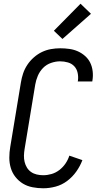

<svg xmlns="http://www.w3.org/2000/svg" viewBox="-20 -1002 540 1030"><path d="M212 8Q183 8 154.5 2.5Q126 -3 103 -17Q80 -31 63 -52.5Q46 -74 38 -100.5Q30 -127 30 -156Q30 -185 35 -214L92 -559Q96 -584 104 -608Q112 -632 126.5 -654Q141 -676 161.5 -694Q182 -712 205 -723Q228 -734 253 -738.5Q278 -743 303 -743Q328 -743 352.5 -739.5Q377 -736 398 -726.5Q419 -717 436.5 -701.5Q454 -686 464 -665.5Q474 -645 477 -620.5Q480 -596 476 -571L475 -565H397L398 -569Q401 -590 396.5 -611Q392 -632 378.5 -646.5Q365 -661 344.5 -667Q324 -673 302 -673Q279 -673 254 -664.5Q229 -656 211 -637.5Q193 -619 183 -595.5Q173 -572 169 -548L112 -203Q109 -185 108.5 -167.5Q108 -150 112 -133.5Q116 -117 124.5 -103Q133 -89 146.5 -79.5Q160 -70 177 -66Q194 -62 212 -62Q234 -62 256.5 -68.5Q279 -75 298.5 -90Q318 -105 331.5 -125Q345 -145 352 -167L422 -143Q410 -111 389.5 -82Q369 -53 340.5 -31.5Q312 -10 278.5 -1Q245 8 212 8ZM315 -793 269 -837 412 -982 468 -928Z"/></svg>

Font: Iosevka Curly
Style: Italic
Weight: 400
Italic angle: -9°
Monospace: yes
Designer: Belleve Invis
Foundry: Belleve Invis
Version: Version 22.1.2; ttfautohint (v1.8.4)